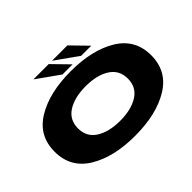

<svg xmlns="http://www.w3.org/2000/svg" viewBox="-162 -1138 1448 1448"><g transform="rotate(-45 562.0 -414.0)"><path d="M559 7.5Q331 7.5 187.5 -80Q44 -167.5 44 -337.2Q44 -507 187.5 -594Q331 -681 559 -681Q787 -681 930.5 -594Q1074 -507 1074 -337Q1074 -167.5 930.5 -80Q787 7.5 559 7.5ZM559 -152.5Q678 -152.5 751.5 -199.2Q825 -246 825 -337Q825 -428 751.5 -474.8Q678 -521.5 559 -521.5Q440 -521.5 366.5 -474.8Q293 -428 293 -337Q293 -246 366.5 -199.2Q440 -152.5 559 -152.5ZM697 -707.5 515.5 -836.5H679L805 -707.5ZM498 -707.5 316.5 -836.5H480L606 -707.5Z"/></g></svg>

Font: Anybody UltraExpanded ExtraBold
Style: Regular
Weight: 800
Width: 9
Designer: Tyler Finck
Foundry: Etcetera Type Company
Version: Version 1.010; ttfautohint (v1.8.3) -l 8 -r 50 -G 200 -x 14 